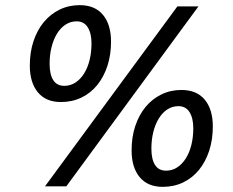

<svg xmlns="http://www.w3.org/2000/svg" viewBox="-20 -725 908 747"><path d="M290 -705Q349.5 -705 380.8 -667Q412 -629 412 -563Q412 -511.5 397.8 -468.2Q383.5 -425 358 -393.8Q332.5 -362.5 296.5 -345.2Q260.5 -328 217 -328Q158.5 -328 127.2 -366Q96 -404 96 -470Q96 -521.5 110.2 -564.5Q124.5 -607.5 150.2 -638.8Q176 -670 211.8 -687.5Q247.5 -705 290 -705ZM278 -642Q254.5 -642 235 -629.2Q215.5 -616.5 201.8 -594Q188 -571.5 180.5 -541.5Q173 -511.5 173 -477Q173 -435.5 187.2 -413.2Q201.5 -391 230 -391Q254 -391 273.5 -403.8Q293 -416.5 307 -438.8Q321 -461 328.5 -491Q336 -521 336 -556Q336 -596 321.2 -619Q306.5 -642 278 -642ZM238 0H155L670 -700H752ZM686 -375Q745.5 -375 776.8 -337Q808 -299 808 -233Q808 -181.5 793.8 -138.2Q779.5 -95 754 -63.8Q728.5 -32.5 692.5 -15.2Q656.5 2 613 2Q554.5 2 523.2 -36Q492 -74 492 -140Q492 -191.5 506.2 -234.5Q520.5 -277.5 546.2 -308.8Q572 -340 607.8 -357.5Q643.5 -375 686 -375ZM674 -312Q650.5 -312 631 -299.2Q611.5 -286.5 597.8 -264Q584 -241.5 576.5 -211.5Q569 -181.5 569 -147Q569 -105.5 583.2 -83.2Q597.5 -61 626 -61Q650 -61 669.5 -73.8Q689 -86.5 703 -108.8Q717 -131 724.5 -161Q732 -191 732 -226Q732 -266 717.2 -289Q702.5 -312 674 -312Z"/></svg>

Font: Argentum Sans
Style: Italic
Weight: 400
Italic angle: -11.3099°
Designer: Julieta Ulanovsky, Owen Earl, Rasmus Andersson, Cristiano Sobral
Foundry: The Argentum Sans Project Authors
Version: Version 3.131; ttfautohint (v1.8.4.7-5d5b-dirty)